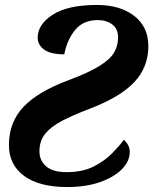

<svg xmlns="http://www.w3.org/2000/svg" viewBox="-20 -744 626 774"><path d="M251 10Q138 10 77 -35Q16 -80 16 -159Q16 -251 74.5 -313Q133 -375 257 -421Q337 -451 380 -477.5Q423 -504 439.5 -531.5Q456 -559 456 -593Q456 -628 432.5 -645.5Q409 -663 374 -663Q316 -663 283.5 -624Q251 -585 239 -525Q184 -525 158 -544Q132 -563 132 -592Q132 -646 193 -685Q254 -724 371 -724Q464 -724 521 -680Q578 -636 578 -558Q578 -473 521 -412.5Q464 -352 340 -305Q274 -280 229.5 -256.5Q185 -233 162 -204.5Q139 -176 139 -134Q139 -97 166 -73.5Q193 -50 248 -50Q313 -50 358 -73Q403 -96 433 -127Q463 -158 479 -180Q487 -175 495 -161.5Q503 -148 503 -131Q503 -94 471.5 -62Q440 -30 383.5 -10Q327 10 251 10Z"/></svg>

Font: Noto Serif
Style: Bold Italic
Weight: 700
Italic angle: -12°
Designer: Monotype Design Team
Foundry: Monotype Imaging Inc.
Version: Version 2.013